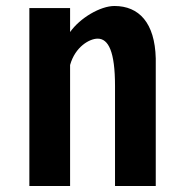

<svg xmlns="http://www.w3.org/2000/svg" viewBox="-20 -621 611 641"><path d="M364 -334V0H500V-426C497 -545 444 -601 362 -601C315 -601 247 -561 214 -514V-594H78V0H214V-404C231 -465 279 -492 306 -492C342 -492 364 -449 364 -334Z"/></svg>

Font: Vanilla Cream ExtraBold
Style: Regular
Weight: 800
Designer: Jeremy Tribby, Jinavaṁso
Foundry: Tribby Type
Version: Version 1.422;Glyphs 3.1.2 (3151)